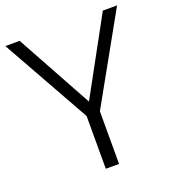

<svg xmlns="http://www.w3.org/2000/svg" viewBox="-132 -816 830 917"><g transform="rotate(-20 283.0 -357.5)"><path d="M249 0V-268.1L-1.5 -714.8H71.3L283.2 -329.1L494.1 -714.8H566.4L316.4 -267.6V0Z"/></g></svg>

Font: Pontano Sans Light
Style: Regular
Weight: 300
Designer: Vernon Adams
Foundry: Vernon Adams
Version: Version 2.001